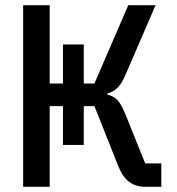

<svg xmlns="http://www.w3.org/2000/svg" viewBox="-20 -718 680 738"><path d="M222 -310H171V0H69V-698H171V-397H222V-547H302V-397H343L473 -698H578L463 -432Q449 -398 432 -381Q415 -364 393 -359V-354Q417 -349 432.5 -332Q448 -315 464 -274L538 -90H600V0H538Q502 0 476.5 -19Q451 -38 434 -81L343 -310H302V-161H222Z"/></svg>

Font: Writer Medium
Style: Regular
Weight: 500
Monospace: yes
Designer: Mike Abbink, Paul van der Laan, Pieter van Rosmalen
Foundry: Bold Monday
Version: Version 2.001 2020